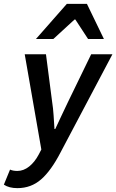

<svg xmlns="http://www.w3.org/2000/svg" viewBox="-68 -772 602 994"><path d="M22 202Q-21 202 -48 184L-16 106Q-1 113 22 113Q54 113 83 90Q112 67 133 27L146 2L60 -491H170L202 -244Q207 -213 209.5 -174.5Q212 -136 214 -104H218Q234 -137 251 -174.5Q268 -212 284 -244L404 -491H514L246 16Q197 111 145 156.5Q93 202 22 202ZM118 -570 278 -752H382L470 -570H388L322 -671H318L208 -570Z"/></svg>

Font: Source Sans 3 Semibold
Style: Italic
Weight: 600
Italic angle: -11°
Designer: Paul D. Hunt
Foundry: Adobe
Version: Version 3.052;hotconv 1.1.0;makeotfexe 2.6.0